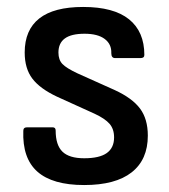

<svg xmlns="http://www.w3.org/2000/svg" viewBox="-20 -521 485 552"><path d="M222 11Q131 11 87.5 -27.5Q44 -66 47 -145Q47 -155 58 -155H131Q140 -155 140 -146Q140 -104 159.5 -85Q179 -66 222 -66Q266 -66 287 -81Q308 -96 308 -126Q308 -150 295 -165Q282 -180 252 -194L144 -243Q95 -266 73 -295Q51 -324 51 -370Q51 -435 93 -468Q135 -501 219 -501Q307 -501 351 -465.5Q395 -430 395 -363Q395 -354 384 -354H311Q300 -354 300 -368Q301 -394 281 -409Q261 -424 223 -424Q185 -424 166.5 -410.5Q148 -397 148 -370Q148 -349 159.5 -337Q171 -325 203 -310L310 -262Q360 -239 382.5 -209Q405 -179 405 -131Q405 -62 358.5 -25.5Q312 11 222 11Z"/></svg>

Font: Sofia Sans Semi Condensed SemiBold
Style: Regular
Weight: 600
Designer: Botio Nikoltchev, Ani Petrova
Foundry: lettersoup
Version: Version 4.100